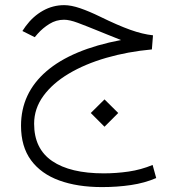

<svg xmlns="http://www.w3.org/2000/svg" viewBox="-20 -408 698 758"><path d="M457.5 -250Q439.5 -257.3 427.7 -262Q416 -266.6 403.3 -271.7Q390.6 -276.9 369.1 -285.6Q319.8 -305.7 287.1 -317.9Q254.4 -330.1 232.9 -330.1Q201.7 -330.1 175.3 -313.7Q148.9 -297.4 128.9 -274.9L117.2 -261.2L68.4 -285.6L81.5 -304.7Q110.4 -343.8 149.4 -365.7Q188.5 -387.7 233.4 -387.7Q260.7 -387.7 296.4 -375.5Q332 -363.3 375 -342.3Q444.8 -308.1 493.9 -290.5Q543 -272.9 584 -268.6L579.6 -212.9Q483.9 -204.1 399.7 -179.7Q315.4 -155.3 251.5 -117.2Q187.5 -79.1 151.1 -29.1Q114.7 21 114.7 80.6Q114.7 179.2 186 227.8Q257.3 276.4 389.6 276.4Q439 276.4 487.8 269.3Q536.6 262.2 582.5 243.2L596.7 294.9Q551.3 314.5 497.3 322.5Q443.4 330.6 382.8 330.6Q285.6 330.6 213.9 304.4Q142.1 278.3 102.5 224.6Q63 170.9 63 88.4Q63 -40 163.1 -126.5Q263.2 -212.9 457.5 -250ZM338.4 38.1 392.6 -15.6 446.8 38.1 392.6 92.3Z"/></svg>

Font: Vazir Thin FD-WOL-UI
Style: Thin-FD-WOL-UI
Weight: 100
Designer: Saber Rastikerdar
Foundry: Saber Rastikerdar
Version: Version 30.1.0